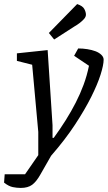

<svg xmlns="http://www.w3.org/2000/svg" viewBox="-83 -753 529 943"><path d="M19 170Q0 170 -20 166Q-40 162 -63 144L-60 103H40L105 9V-105L75 -435L0 -454V-491L151 -507L175 -138V-76H181Q213 -120 240 -163Q267 -206 289 -249Q311 -292 327.5 -336.5Q344 -381 354 -430L281 -479L301 -515Q324 -515 346 -511.5Q368 -508 385.5 -501.5Q403 -495 414.5 -484Q426 -473 426 -460Q426 -434 411 -386.5Q396 -339 365 -277Q334 -215 285.5 -141Q237 -67 168 12L116 103Q96 139 75 154.5Q54 170 19 170ZM183 -559 157 -591 296 -733Q323 -724 331 -709Q339 -694 339 -681Q339 -670 329.5 -659.5Q320 -649 307.5 -639.5Q295 -630 284 -624Z"/></svg>

Font: Faustina
Style: Italic
Weight: 400
Italic angle: -8°
Designer: Alfonso Garcia
Foundry: http://www.omnibus-type.com
Version: Version 1.200